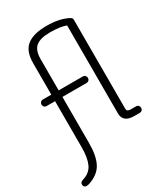

<svg xmlns="http://www.w3.org/2000/svg" viewBox="-247 -864 1043 1196"><g transform="rotate(-30 274.0 -265.5)"><path d="M486 -47H525Q535 -47 541.5 -40Q548 -33 548 -23Q548 -13 541.5 -6.5Q535 0 525 0H486Q405 0 405 -65V-698Q364 -714 291.5 -714Q219 -714 188 -687.5Q157 -661 157 -599V-374H331Q341 -374 347.5 -367Q354 -360 354 -350Q354 -340 347.5 -333.5Q341 -327 331 -327H157V6Q157 95 130 148Q103 201 29 226Q18 229 10 229Q2 229 -4.5 223Q-11 217 -11 207Q-11 189 12 183Q64 167 84 123.5Q104 80 104 6V-327H43Q33 -327 26.5 -333.5Q20 -340 20 -350Q20 -360 26.5 -367Q33 -374 43 -374H104V-600Q104 -687 151 -723.5Q198 -760 292 -760Q386 -760 447 -727Q459 -720 459 -709V-66Q459 -47 486 -47Z"/></g></svg>

Font: Flamenco
Style: Regular
Weight: 400
Designer: Luciano Vergara
Foundry: Luciano Vergara
Version: Version 1.003